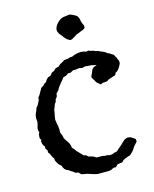

<svg xmlns="http://www.w3.org/2000/svg" viewBox="-137 -1034 914 1137"><g transform="rotate(-15 320.0 -465.5)"><path d="M408 -712 426 -710 438 -705 454 -708 466 -703 481 -700 495 -694 509 -691 523 -684 536 -679 548 -673 559 -664 571 -659 581 -652 593 -645 598 -634 605 -624 609 -612 614 -602V-588L609 -577L603 -566L596 -556L588 -547L576 -540L569 -526L555 -522L541 -517L526 -512L514 -504L500 -502H486L474 -495L463 -504L450 -515L443 -528L437 -538L430 -549L433 -561L440 -574L446 -590L449 -596L459 -605L479 -613L448 -620L427 -621L410 -623L392 -618L373 -622L354 -619H336L318 -609H302L287 -598L270 -594L261 -582L251 -570L239 -555L229 -542L220 -526L206 -512L203 -494L192 -480L189 -466L179 -452L175 -439L168 -423L165 -404L161 -384L158 -364L161 -343L165 -323L167 -302V-280L175 -263L179 -244L190 -226L201 -210L208 -194L211 -177L223 -165L232 -151L241 -143L249 -134L258 -125L266 -116L280 -113L292 -102L309 -98L323 -93L337 -84H371L387 -81H401L417 -77L433 -79L445 -84L463 -88L478 -102L495 -116L509 -130L525 -144L543 -151L562 -148L576 -139L589 -130L591 -115L578 -100L567 -88L559 -74L550 -63L541 -54L531 -45L514 -40L498 -34L486 -27L476 -17L459 -15L445 -12L433 1H417L402 9L387 12H316L296 7L277 1L259 -5L241 -8L223 -12L210 -26L192 -29L179 -40L168 -46L158 -54L144 -60L135 -68L128 -79L124 -91L115 -98L106 -108L99 -120L94 -130L93 -143L86 -153L80 -165L75 -177L67 -187V-201L58 -212V-226L50 -237L46 -247L44 -260L48 -270L41 -280V-294L43 -306L48 -316L44 -327V-343L50 -363L53 -380L51 -400L53 -418L58 -432L64 -445L69 -460L80 -473L94 -501L96 -517L106 -529L113 -542L120 -554L128 -568L142 -576L151 -586L163 -593L170 -605L182 -617L199 -623L211 -638L227 -645L239 -657L258 -662L271 -673L285 -681L302 -691L323 -693L339 -698H351L362 -703L375 -707L388 -710ZM383 -941 403 -943 419 -936 433 -929 445 -920 452 -906 455 -890 460 -874 467 -859V-844L455 -835L443 -831L419 -821L408 -817L399 -810L389 -805L378 -798L366 -796L350 -805L336 -819L324 -835L311 -851L304 -867V-881L309 -894L316 -906L329 -920L343 -931L360 -938Z"/></g></svg>

Font: Tagesschrift
Style: Regular
Weight: 400
Designer: Yanone
Version: Version 2.000; ttfautohint (v1.8.4.7-5d5b)